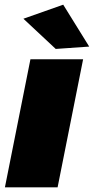

<svg xmlns="http://www.w3.org/2000/svg" viewBox="-20 -800 401 820"><path d="M218 -591 80 -720 250 -780 361 -601ZM226 0H1L110 -547H335Z"/></svg>

Font: Argentum Sans Black
Style: Italic
Weight: 900
Italic angle: -11°
Designer: Julieta Ulanovsky (font), Cristiano Sobral (main changes and remaster)
Foundry: Julieta Ulanovsky (font), Cristiano Sobral (main changes and remaster)
Version: Version 2.007;June 15, 2022;FontCreator 14.0.0.2814 64-bit; 